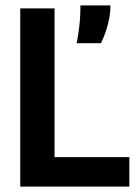

<svg xmlns="http://www.w3.org/2000/svg" viewBox="-20 -691 509 711"><path d="M55 0V-660H182V0ZM84 0V-109H459V0ZM264 -531Q270 -563 273 -588Q276 -613 277 -634Q278 -655 278 -671H389Q389 -638 380 -602.5Q371 -567 354 -531Z"/></svg>

Font: Bricolage Grotesque 72pt SemiBold
Style: Regular
Weight: 600
Version: Version 1.001;gftools[0.9.33.dev8+g029e19f]